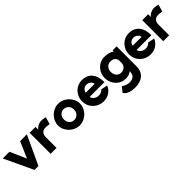

<svg xmlns="http://www.w3.org/2000/svg" viewBox="152 -1118 2048 2048"><g transform="rotate(-45 1176.0 -93.5)"><path d="M2 -326 155 0H214L366 -326H264L184 -142L103 -326Z M398 0H487V-164C487 -188 498 -230 542 -236C562 -239 580 -237 595 -234C603 -233 609 -232 615 -232L638 -312C632 -312 619 -317 598 -320C590 -321 582 -321 572 -321C535 -319 499 -296 487 -274V-317H398Z M667 -158C667 -72 743 6 833 6C923 6 999 -72 999 -158C999 -243 923 -321 833 -321C744 -321 667 -244 667 -158ZM757 -158C757 -205 789 -239 832 -239C876 -239 909 -205 909 -158C909 -111 876 -76 832 -76C789 -75 757 -111 757 -158Z M1031 -158C1031 -57 1113 6 1194 6C1279 6 1322 -45 1340 -89L1266 -104C1250 -84 1222 -73 1194 -76C1158 -79 1127 -102 1122 -135H1345C1345 -250 1290 -321 1188 -321C1107 -321 1031 -255 1031 -158ZM1124 -196C1129 -227 1153 -252 1190 -252C1229 -252 1255 -223 1258 -196Z M1377 -163C1377 -78 1439 -4 1520 0C1526 1 1533 1 1539 1C1570 0 1597 -9 1618 -28C1617 -18 1617 -9 1615 0C1609 42 1571 57 1540 58C1500 59 1467 44 1446 26L1400 84C1429 128 1487 139 1540 139C1630 138 1706 95 1706 -13V-313H1647C1647 -311 1647 -302 1646 -295C1618 -317 1582 -325 1547 -326H1520C1439 -320 1377 -247 1377 -163ZM1469 -163C1469 -213 1502 -246 1545 -246C1590 -246 1614 -222 1619 -191C1620 -188 1619 -185 1619 -182V-161C1619 -153 1619 -145 1618 -138C1610 -101 1581 -79 1545 -79C1500 -79 1469 -113 1469 -163Z M1739 -158C1739 -57 1821 6 1902 6C1987 6 2030 -45 2048 -89L1974 -104C1958 -84 1930 -73 1902 -76C1866 -79 1835 -102 1830 -135H2053C2053 -250 1998 -321 1896 -321C1815 -321 1739 -255 1739 -158ZM1832 -196C1837 -227 1861 -252 1898 -252C1937 -252 1963 -223 1966 -196Z M2097 0H2186V-164C2186 -188 2197 -230 2241 -236C2261 -239 2279 -237 2294 -234C2302 -233 2308 -232 2314 -232L2337 -312C2331 -312 2318 -317 2297 -320C2289 -321 2281 -321 2271 -321C2234 -319 2198 -296 2186 -274V-317H2097Z"/></g></svg>

Font: Rabbid Highway Sign II Hop
Style: Regular
Weight: 400
Foundry: Cannot Into Space Fonts
Version: Version 0.277